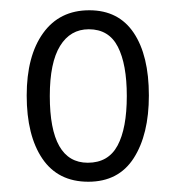

<svg xmlns="http://www.w3.org/2000/svg" viewBox="-20 -743 343 374"><path d="M270 -557Q270 -481 240.5 -435Q211 -389 152 -389Q93 -389 62.5 -434Q32 -479 32 -557Q32 -634 64 -678.5Q96 -723 154 -723Q211 -723 240.5 -679Q270 -635 270 -557ZM77 -556Q77 -426 151 -426Q191 -426 209 -459.5Q227 -493 227 -556Q227 -618 209.5 -652Q192 -686 153 -686Q117 -686 97 -653.5Q77 -621 77 -556Z"/></svg>

Font: Noto Sans Sinhala UI ExtraCondensed Light
Style: Regular
Weight: 300
Width: 2
Designer: Jelle Bosma - Monotype Design Team
Foundry: Monotype Imaging Inc.
Version: Version 2.006; ttfautohint (v1.8.4.7-5d5b)